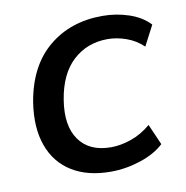

<svg xmlns="http://www.w3.org/2000/svg" viewBox="-65 -576 628 647"><g transform="rotate(-10 249.5 -252.0)"><path d="M264 9Q185 9 131.5 -24Q78 -57 55.5 -119Q33 -181 46 -266Q66 -387 141 -450Q216 -513 326 -513Q373 -513 416.5 -498.5Q460 -484 487 -455L451 -386Q426 -410 393.5 -421.5Q361 -433 330 -433Q260 -433 211.5 -388.5Q163 -344 149 -257Q135 -170 170 -121Q205 -72 279 -72Q312 -72 348 -84.5Q384 -97 416 -124L447 -53Q416 -24 365.5 -7.5Q315 9 264 9Z"/></g></svg>

Font: Winston Medium
Style: Italic
Weight: 500
Italic angle: -9°
Designer: Original fonts by Vernon Adams / Changes by Cristiano Sobral
Foundry: Original fonts by Vernon Adams / Changes by Cristiano Sobral
Version: Version 2.503;July 17, 2020;FontCreator 13.0.0.2655 64-bit